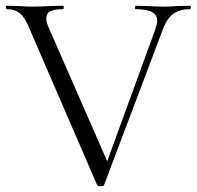

<svg xmlns="http://www.w3.org/2000/svg" viewBox="-21 -645 684 668"><path d="M638 -613Q605 -613 582 -597Q559 -581 543 -536L341 -1Q340 3 330 3Q318 3 317 -1L83 -542Q68 -581 50 -597Q32 -613 3 -613Q0 -613 -0.5 -619Q-1 -625 2 -625L44 -624Q74 -622 86 -622Q117 -622 155 -624L197 -625Q201 -625 201 -619Q201 -613 197 -613Q169 -613 154.5 -606Q140 -599 140 -581Q140 -569 147 -552L352 -84L519 -542Q526 -563 526 -573Q526 -593 508 -603Q490 -613 451 -613Q449 -613 449 -619Q449 -625 451 -625L491 -624Q525 -622 552 -622Q570 -622 596 -624L638 -625Q643 -625 643 -619Q643 -613 638 -613Z"/></svg>

Font: Cormorant Upright
Style: Regular
Weight: 400
Designer: Christian Thalmann (Catharsis Fonts)
Foundry: Catharsis Fonts
Version: Version 3.302